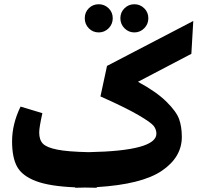

<svg xmlns="http://www.w3.org/2000/svg" viewBox="-20 -867 956 906"><path d="M446 -714Q418 -714 399 -733.5Q380 -753 380 -781Q380 -809 399 -828Q418 -847 446 -847Q473 -847 492.5 -828Q512 -809 512 -781Q512 -753 492.5 -733.5Q473 -714 446 -714ZM660.5 -733.5Q641 -714 614 -714Q587 -714 567.5 -733.5Q548 -753 548 -781Q548 -809 567.5 -828Q587 -847 614 -847Q641 -847 660.5 -828Q680 -809 680 -781Q680 -753 660.5 -733.5ZM892 -768 883 -613 631 -481Q718 -434 765.5 -387Q813 -340 825.5 -304Q838 -268 838 -221Q838 -125 743.5 -61Q649 3 437 16L436 19Q398 19 381 18Q366 19 335 19L334 17Q214 12 149.5 -12.5Q85 -37 61 -80Q37 -123 37 -200Q37 -282 77 -364L180 -333Q165 -266 165 -242Q165 -207 182.5 -189Q200 -171 250 -161Q300 -151 398 -149Q718 -155 718 -236Q718 -256 705.5 -272.5Q693 -289 633 -324Q573 -359 454 -412L485 -556Z"/></svg>

Font: FiraGO ExtraBold
Style: Regular
Weight: 800
Designer: bBox Type
Foundry: bBox Type GmbH
Version: Version 1.001;PS 001.001;hotconv 1.0.88;makeotf.lib2.5.64775